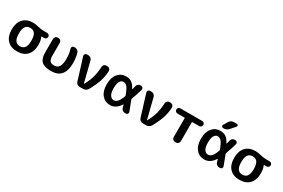

<svg xmlns="http://www.w3.org/2000/svg" viewBox="103 -1948 4629 3142"><g transform="rotate(30 2418.0 -376.5)"><path d="M375.5 -391.5Q346 -433 287 -433Q228 -433 198.5 -391.5Q169 -350 169 -260Q169 -170 198.5 -128.5Q228 -87 287 -87Q346 -87 375.5 -128.5Q405 -170 405 -260Q405 -350 375.5 -391.5ZM287 -530Q331 -530 388 -515Q445 -500 502 -500H565Q585 -500 599.5 -486Q614 -472 614 -452Q614 -432 599.5 -417.5Q585 -403 565 -403H519Q510 -403 514 -396Q540 -338 540 -260Q540 -131 473.5 -60.5Q407 10 287 10Q167 10 100.5 -60.5Q34 -131 34 -260Q34 -389 100.5 -459.5Q167 -530 287 -530Z M930 10Q804 10 750.5 -39.5Q697 -89 697 -203V-463Q697 -486 714 -503Q731 -520 754 -520H768Q791 -520 808 -503Q825 -486 825 -463V-217Q825 -149 849 -121.5Q873 -94 930 -94Q991 -94 1021 -141Q1051 -188 1051 -303Q1051 -386 1025 -467Q1019 -487 1030.5 -503.5Q1042 -520 1062 -520H1081Q1107 -520 1127.5 -505Q1148 -490 1155 -466Q1180 -378 1180 -283Q1180 10 930 10Z M1393 -54 1265 -466Q1259 -486 1271.5 -503Q1284 -520 1305 -520H1334Q1358 -520 1378 -504.5Q1398 -489 1404 -465L1501 -78Q1501 -77 1502 -77Q1504 -77 1504 -78Q1558 -174 1583 -263Q1608 -352 1613 -463Q1614 -486 1630.5 -503Q1647 -520 1670 -520H1695Q1718 -520 1735 -503Q1752 -486 1751 -463Q1746 -357 1717 -267Q1688 -177 1618 -50Q1605 -27 1582 -13.5Q1559 0 1533 0H1467Q1441 0 1420.5 -15Q1400 -30 1393 -54Z M2050 -431Q2008 -431 1983.5 -389Q1959 -347 1959 -260Q1959 -175 1986.5 -132Q2014 -89 2057 -89Q2094 -89 2126 -122Q2158 -155 2188 -239Q2191 -248 2188 -257Q2151 -359 2120 -395Q2089 -431 2050 -431ZM2044 10Q1947 10 1888 -61.5Q1829 -133 1829 -260Q1829 -387 1888.5 -458.5Q1948 -530 2044 -530Q2103 -530 2144 -504.5Q2185 -479 2229 -401Q2233 -395 2235 -401Q2240 -421 2250 -465Q2255 -489 2274 -504.5Q2293 -520 2318 -520H2329Q2351 -520 2363.5 -503Q2376 -486 2370 -465Q2336 -346 2303 -260Q2300 -252 2303 -244Q2330 -178 2376 -53Q2383 -33 2371.5 -16.5Q2360 0 2339 0H2321Q2296 0 2276.5 -15Q2257 -30 2250 -54Q2240 -90 2235 -107Q2233 -114 2229 -108Q2153 10 2044 10Z M2586 -54 2458 -466Q2452 -486 2464.5 -503Q2477 -520 2498 -520H2527Q2551 -520 2571 -504.5Q2591 -489 2597 -465L2694 -78Q2694 -77 2695 -77Q2697 -77 2697 -78Q2751 -174 2776 -263Q2801 -352 2806 -463Q2807 -486 2823.5 -503Q2840 -520 2863 -520H2888Q2911 -520 2928 -503Q2945 -486 2944 -463Q2939 -357 2910 -267Q2881 -177 2811 -50Q2798 -27 2775 -13.5Q2752 0 2726 0H2660Q2634 0 2613.5 -15Q2593 -30 2586 -54Z M3070 -423Q3050 -423 3036 -437.5Q3022 -452 3022 -472Q3022 -492 3036 -506Q3050 -520 3070 -520H3484Q3504 -520 3518 -506Q3532 -492 3532 -472Q3532 -452 3518 -437.5Q3504 -423 3484 -423H3355Q3346 -423 3346 -415V-57Q3346 -34 3329 -17Q3312 0 3289 0H3268Q3245 0 3228 -17Q3211 -34 3211 -57V-415Q3211 -423 3203 -423Z M3831 -431Q3789 -431 3764.5 -389Q3740 -347 3740 -260Q3740 -175 3767.5 -132Q3795 -89 3838 -89Q3875 -89 3907 -122Q3939 -155 3969 -239Q3972 -248 3969 -257Q3932 -359 3901 -395Q3870 -431 3831 -431ZM3825 10Q3728 10 3669 -61.5Q3610 -133 3610 -260Q3610 -387 3669.5 -458.5Q3729 -530 3825 -530Q3884 -530 3925 -504.5Q3966 -479 4010 -401Q4014 -395 4016 -401Q4021 -421 4031 -465Q4036 -489 4055 -504.5Q4074 -520 4099 -520H4110Q4132 -520 4144.5 -503Q4157 -486 4151 -465Q4117 -346 4084 -260Q4081 -252 4084 -244Q4111 -178 4157 -53Q4164 -33 4152.5 -16.5Q4141 0 4120 0H4102Q4077 0 4057.5 -15Q4038 -30 4031 -54Q4021 -90 4016 -107Q4014 -114 4010 -108Q3934 10 3825 10ZM3998 -763Q4015 -763 4021.5 -748Q4028 -733 4017 -721L3939 -632Q3902 -590 3845 -590H3838Q3819 -590 3810 -606Q3801 -622 3811 -638L3858 -715Q3887 -763 3945 -763Z M4578.5 -391.5Q4549 -433 4490 -433Q4431 -433 4401.5 -391.5Q4372 -350 4372 -260Q4372 -170 4401.5 -128.5Q4431 -87 4490 -87Q4549 -87 4578.5 -128.5Q4608 -170 4608 -260Q4608 -350 4578.5 -391.5ZM4490 -530Q4534 -530 4591 -515Q4648 -500 4705 -500H4768Q4788 -500 4802.5 -486Q4817 -472 4817 -452Q4817 -432 4802.5 -417.5Q4788 -403 4768 -403H4722Q4713 -403 4717 -396Q4743 -338 4743 -260Q4743 -131 4676.5 -60.5Q4610 10 4490 10Q4370 10 4303.5 -60.5Q4237 -131 4237 -260Q4237 -389 4303.5 -459.5Q4370 -530 4490 -530Z"/></g></svg>

Font: Rounded Mplus 1c Bold
Style: Bold
Weight: 700
Version: Version 1.059.20150529